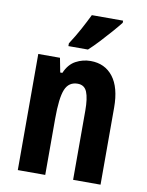

<svg xmlns="http://www.w3.org/2000/svg" viewBox="-86 -920 680 889"><g transform="rotate(10 254.0 -476.0)"><path d="M305 -649Q372 -649 410.5 -599.5Q449 -550 449 -455V-93H320V-418Q320 -476 308 -505.5Q296 -535 264 -535Q222 -535 205.5 -495Q189 -455 189 -357V-93H60V-639H162L175 -572H185Q203 -614 235.5 -631.5Q268 -649 305 -649ZM420 -849Q406 -831 382.5 -804Q359 -777 332.5 -748.5Q306 -720 283 -699H191V-712Q217 -752 237 -789Q257 -826 273 -859H420Z"/></g></svg>

Font: Noto Sans Kannada UI ExtraCondensed
Style: Bold
Weight: 700
Width: 2
Designer: Jelle Bosma - Monotype Design Team
Foundry: Monotype Imaging Inc.
Version: Version 2.005; ttfautohint (v1.8.4.7-5d5b)